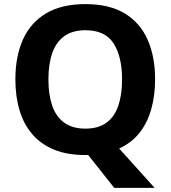

<svg xmlns="http://www.w3.org/2000/svg" viewBox="-20 -745 831 935"><path d="M735.3 -358Q735.3 -278.9 716.3 -212.5Q697.4 -146.1 659 -97.7Q620.7 -49.3 560.2 -22L733 170H536.3L409.3 9.6Q406.3 9.6 402.3 9.8Q398.2 10 395.3 10Q307.6 10 243.5 -16.2Q179.3 -42.4 137.4 -91.2Q95.5 -140 75.2 -207.7Q54.9 -275.4 54.9 -359Q54.9 -469.6 91.5 -551.9Q128.1 -634.2 203.8 -679.6Q279.4 -725 396.3 -725Q512.4 -725 587.6 -679.5Q662.7 -634 699 -551.5Q735.3 -469 735.3 -358ZM215.8 -358Q215.8 -283.9 234.4 -230.1Q253 -176.4 293 -147.5Q333 -118.6 395.3 -118.6Q459.2 -118.6 498.5 -147.5Q537.8 -176.4 556.1 -230.1Q574.4 -283.9 574.4 -358Q574.4 -469.8 533 -533.8Q491.6 -597.8 396.3 -597.8Q333 -597.8 293 -568.8Q253 -539.8 234.4 -486.3Q215.8 -432.7 215.8 -358Z"/></svg>

Font: Noto Sans Khmer
Style: Regular
Weight: 400
Designer: Danh Hong and the Monotype Design Team
Foundry: Monotype Imaging Inc.
Version: Version 2.003